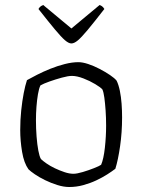

<svg xmlns="http://www.w3.org/2000/svg" viewBox="-20 -749 570 769"><path d="M257 0Q235 0 209.5 -8Q184 -16 160.5 -27.5Q137 -39 119.5 -51Q102 -63 94 -71Q76 -96 68.5 -140.5Q61 -185 61 -228Q61 -269 65 -307Q69 -345 75 -376Q81 -407 88 -428Q104 -437 128.5 -449.5Q153 -462 181.5 -473.5Q210 -485 239.5 -492.5Q269 -500 294 -500Q311 -500 333.5 -492.5Q356 -485 379 -473Q402 -461 420.5 -448.5Q439 -436 447 -426Q455 -410 460 -385.5Q465 -361 467 -333.5Q469 -306 469 -279Q469 -219 461 -163.5Q453 -108 442 -73Q429 -63 409.5 -50.5Q390 -38 365.5 -26.5Q341 -15 313.5 -7.5Q286 0 257 0ZM274 -53Q288 -53 311.5 -60Q335 -67 356.5 -75.5Q378 -84 385 -89Q395 -112 400 -157Q405 -202 405 -246Q405 -277 403 -306Q401 -335 398 -357.5Q395 -380 390 -391Q383 -399 361.5 -412Q340 -425 314 -435Q288 -445 268 -445Q253 -445 227.5 -438Q202 -431 178 -422.5Q154 -414 142 -407Q136 -395 132 -371.5Q128 -348 126 -321Q124 -294 124 -268Q124 -234 126.5 -202Q129 -170 133.5 -146Q138 -122 144 -112Q151 -105 166 -94.5Q181 -84 200 -75Q219 -66 238.5 -59.5Q258 -53 274 -53ZM266 -575Q255 -575 240 -588Q225 -601 200 -631Q175 -661 134 -713Q135 -715 139 -720Q143 -725 153 -729L266 -635L379 -729Q389 -725 393 -720Q397 -715 398 -713Q356 -659 331 -629Q306 -599 291.5 -587Q277 -575 266 -575Z"/></svg>

Font: Texturina 12pt Thin
Style: Regular
Weight: 250
Designer: Guillermo Torres Carreño
Foundry: Omnibus-Type
Version: Version 1.002